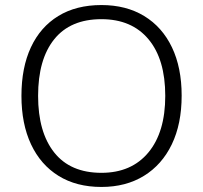

<svg xmlns="http://www.w3.org/2000/svg" viewBox="-20 -733 805 761"><path d="M65 -353Q65 -465 102.5 -545.5Q140 -626 211 -669.5Q282 -713 382 -713Q480 -713 551.5 -669.5Q623 -626 661.5 -545.5Q700 -465 700 -354Q700 -242 661 -161Q622 -80 550.5 -36Q479 8 382 8Q283 8 212 -36Q141 -80 103 -161Q65 -242 65 -353ZM131 -353Q131 -209 195 -128.5Q259 -48 382 -48Q501 -48 568 -128.5Q635 -209 635 -353Q635 -498 568.5 -577.5Q502 -657 382 -657Q259 -657 195 -577.5Q131 -498 131 -353Z"/></svg>

Font: Mulish ExtraLight Light
Style: Regular
Weight: 300
Version: Version 3.603